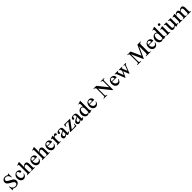

<svg xmlns="http://www.w3.org/2000/svg" viewBox="1285 -4281 7949 7949"><g transform="rotate(-45 5260.0 -306.0)"><path d="M459 -158.7Q459 -106 431.9 -67.1Q404.8 -28.3 360.1 -7.1Q315.4 14.2 263.7 14.2Q227.5 14.2 199 5.4Q170.4 -3.4 148.4 -12.2Q126.5 -21 110.4 -21Q94.7 -21 87.6 -10Q80.6 1 76.7 14.2H55.2V-199.2H77.6Q83 -151.4 104.7 -111.3Q126.5 -71.3 164.8 -47.1Q203.1 -22.9 257.8 -22.9Q286.1 -22.9 311.8 -33.7Q337.4 -44.4 353.8 -65.2Q370.1 -85.9 370.1 -116.7Q370.1 -151.4 347.4 -177Q324.7 -202.6 288.6 -224.1Q252.4 -245.6 212.2 -266.8Q171.9 -288.1 136 -313.2Q100.1 -338.4 77.1 -371.6Q54.2 -404.8 54.2 -450.2Q54.2 -500 78.4 -536.1Q102.5 -572.3 143.1 -592Q183.6 -611.8 232.4 -611.8Q263.7 -611.8 290 -602.8Q316.4 -593.8 337.2 -585Q357.9 -576.2 372.1 -576.2Q385.3 -576.2 391.4 -587.9Q397.5 -599.6 400.4 -611.8H422.9V-399.9H399.4Q394.5 -449.7 373 -489Q351.6 -528.3 315.9 -551.3Q280.3 -574.2 233.9 -574.2Q195.8 -574.2 165 -550.5Q134.3 -526.9 134.3 -487.3Q134.3 -455.1 157.7 -430.9Q181.2 -406.7 218.3 -386Q255.4 -365.2 296.6 -344.5Q337.9 -323.7 375 -298.3Q412.1 -272.9 435.5 -239Q459 -205.1 459 -158.7Z M864.7 -159.7 882.3 -151.9Q875 -110.4 852.8 -72.5Q830.6 -34.7 794.9 -10.5Q759.3 13.7 711.4 13.7Q654.3 13.7 615.2 -16.8Q576.2 -47.4 556.2 -95.5Q536.1 -143.6 536.1 -196.8Q536.1 -257.3 560.8 -307.4Q585.4 -357.4 628.7 -387Q671.9 -416.5 727.5 -416.5Q764.6 -416.5 797.6 -403.3Q830.6 -390.1 851.1 -367.2Q871.6 -344.2 871.6 -315.9Q871.6 -272.5 826.2 -272.5Q801.3 -272.5 791.3 -283.7Q781.2 -294.9 777.6 -311.3Q773.9 -327.6 769.5 -344Q765.1 -360.4 752.7 -371.6Q740.2 -382.8 711.4 -382.8Q678.7 -382.8 658.2 -363.5Q637.7 -344.2 628.2 -314Q618.7 -283.7 618.7 -251Q618.7 -206.5 633.1 -163.8Q647.5 -121.1 676.8 -93.3Q706.1 -65.4 750.5 -65.4Q790 -65.4 818.4 -90.6Q846.7 -115.7 864.7 -159.7Z M1378.4 0H1172.4V-22.9Q1208 -22.9 1220 -34.7Q1231.9 -46.4 1231.9 -87.4V-246.6Q1231.9 -276.4 1228 -301Q1224.1 -325.7 1211.4 -340.1Q1198.7 -354.5 1171.9 -354.5Q1145 -354.5 1120.6 -336.7Q1096.2 -318.8 1076.7 -297.4V-87.4Q1076.7 -47.4 1087.6 -35.2Q1098.6 -22.9 1135.7 -22.9V0H927.7V-22.9Q964.4 -22.9 975.1 -36.9Q985.8 -50.8 985.8 -87.4V-503.9Q985.8 -534.2 980.2 -549.6Q974.6 -564.9 957.5 -564.9Q948.7 -564.9 941.2 -563Q933.6 -561 924.8 -558.1L915.5 -578.1L1051.3 -627.4H1076.7V-332Q1105.5 -367.2 1137.9 -391.8Q1170.4 -416.5 1216.3 -416.5Q1252.9 -416.5 1274.4 -400.4Q1295.9 -384.3 1306.4 -358.4Q1316.9 -332.5 1320.1 -302.5Q1323.2 -272.5 1323.2 -244.1V-87.4Q1323.2 -49.8 1333.5 -36.4Q1343.8 -22.9 1378.4 -22.9Z M1743.2 -158.2 1760.7 -147.9Q1753.9 -106.4 1731.9 -69.6Q1710 -32.7 1674.8 -9.5Q1639.6 13.7 1592.8 13.7Q1535.2 13.7 1495.1 -16.1Q1455.1 -45.9 1434.8 -94.5Q1414.6 -143.1 1414.6 -199.7Q1414.6 -260.3 1437.7 -309.6Q1460.9 -358.9 1503.9 -387.7Q1546.9 -416.5 1605 -416.5Q1674.8 -416.5 1717.8 -371.8Q1760.7 -327.1 1760.7 -247.6H1490.2Q1490.2 -206.1 1505.9 -164.3Q1521.5 -122.6 1553.2 -94.7Q1585 -66.9 1632.8 -66.9Q1673.3 -66.9 1700 -91.6Q1726.6 -116.2 1743.2 -158.2ZM1490.2 -277.3H1659.7Q1659.7 -301.3 1651.4 -325.2Q1643.1 -349.1 1625 -365Q1606.9 -380.9 1577.6 -380.9Q1539.1 -380.9 1515.6 -350.1Q1492.2 -319.3 1490.2 -277.3Z M2255.9 0H2049.8V-22.9Q2085.4 -22.9 2097.4 -34.7Q2109.4 -46.4 2109.4 -87.4V-246.6Q2109.4 -276.4 2105.5 -301Q2101.6 -325.7 2088.9 -340.1Q2076.2 -354.5 2049.3 -354.5Q2022.5 -354.5 1998 -336.7Q1973.6 -318.8 1954.1 -297.4V-87.4Q1954.1 -47.4 1965.1 -35.2Q1976.1 -22.9 2013.2 -22.9V0H1805.2V-22.9Q1841.8 -22.9 1852.5 -36.9Q1863.3 -50.8 1863.3 -87.4V-503.9Q1863.3 -534.2 1857.7 -549.6Q1852.1 -564.9 1835 -564.9Q1826.2 -564.9 1818.6 -563Q1811 -561 1802.2 -558.1L1793 -578.1L1928.7 -627.4H1954.1V-332Q1982.9 -367.2 2015.4 -391.8Q2047.9 -416.5 2093.8 -416.5Q2130.4 -416.5 2151.9 -400.4Q2173.3 -384.3 2183.8 -358.4Q2194.3 -332.5 2197.5 -302.5Q2200.7 -272.5 2200.7 -244.1V-87.4Q2200.7 -49.8 2210.9 -36.4Q2221.2 -22.9 2255.9 -22.9Z M2620.6 -158.2 2638.2 -147.9Q2631.3 -106.4 2609.4 -69.6Q2587.4 -32.7 2552.2 -9.5Q2517.1 13.7 2470.2 13.7Q2412.6 13.7 2372.6 -16.1Q2332.5 -45.9 2312.3 -94.5Q2292 -143.1 2292 -199.7Q2292 -260.3 2315.2 -309.6Q2338.4 -358.9 2381.3 -387.7Q2424.3 -416.5 2482.4 -416.5Q2552.2 -416.5 2595.2 -371.8Q2638.2 -327.1 2638.2 -247.6H2367.7Q2367.7 -206.1 2383.3 -164.3Q2398.9 -122.6 2430.7 -94.7Q2462.4 -66.9 2510.3 -66.9Q2550.8 -66.9 2577.4 -91.6Q2604 -116.2 2620.6 -158.2ZM2367.7 -277.3H2537.1Q2537.1 -301.3 2528.8 -325.2Q2520.5 -349.1 2502.4 -365Q2484.4 -380.9 2455.1 -380.9Q2416.5 -380.9 2393.1 -350.1Q2369.6 -319.3 2367.7 -277.3Z M3002.4 -363.3Q3002.4 -344.7 2990 -330.6Q2977.5 -316.4 2958 -316.4Q2940.4 -316.4 2929.2 -325Q2918 -333.5 2908.9 -341.8Q2899.9 -350.1 2889.6 -350.1Q2877 -350.1 2861.1 -329.6Q2845.2 -309.1 2831.1 -280.8V-94.7Q2831.1 -56.2 2844 -39.6Q2856.9 -22.9 2894 -22.9V0H2680.2V-22.9Q2720.7 -22.9 2730.2 -37.6Q2739.7 -52.2 2739.7 -93.3V-271Q2739.7 -310.5 2734.4 -331.3Q2729 -352.1 2707 -352.1Q2691.4 -352.1 2676.3 -345.7L2669.4 -367.2L2807.1 -416.5H2831.1V-327.1Q2842.3 -346.7 2858.9 -367.4Q2875.5 -388.2 2896 -402.3Q2916.5 -416.5 2940.9 -416.5Q2964.4 -416.5 2983.4 -402.3Q3002.4 -388.2 3002.4 -363.3Z M3421.4 -89.8V-58.6Q3411.1 -45.9 3395 -30Q3378.9 -14.2 3358.2 -2.9Q3337.4 8.3 3314 8.3Q3285.6 8.3 3272.9 -12.2Q3260.3 -32.7 3260.3 -56.6Q3231 -32.7 3200.9 -12.2Q3170.9 8.3 3131.8 8.3Q3086.4 8.3 3061.5 -21Q3036.6 -50.3 3036.6 -96.2Q3036.6 -131.8 3060.1 -159.4Q3083.5 -187 3119.4 -207.8Q3155.3 -228.5 3193.4 -243.2Q3231.4 -257.8 3260.3 -267.6V-284.2Q3260.3 -325.2 3247.1 -355.7Q3233.9 -386.2 3191.9 -386.2Q3157.2 -386.2 3147.5 -367.7Q3137.7 -349.1 3137.7 -314.5Q3137.7 -294.9 3128.4 -280.5Q3119.1 -266.1 3093.3 -266.1Q3071.8 -266.1 3061 -278.8Q3050.3 -291.5 3050.3 -312.5Q3050.3 -348.6 3075.4 -371.6Q3100.6 -394.5 3136.5 -405.5Q3172.4 -416.5 3204.1 -416.5Q3286.6 -416.5 3319.1 -385.3Q3351.6 -354 3351.6 -278.3V-146.5Q3351.6 -129.4 3351.8 -109.1Q3352.1 -88.9 3354 -77.6Q3355 -69.3 3359.1 -62.5Q3363.3 -55.7 3373 -55.7Q3382.8 -55.7 3398.9 -69.6Q3415 -83.5 3421.4 -89.8ZM3260.3 -93.8V-236.8Q3228 -224.1 3197.5 -206.8Q3167 -189.5 3147.2 -167.2Q3127.4 -145 3127.4 -116.7Q3127.4 -92.8 3141.6 -72.5Q3155.8 -52.2 3181.6 -52.2Q3201.7 -52.2 3222.7 -65.7Q3243.7 -79.1 3260.3 -93.8Z M3823.2 -381.3 3568.4 -35.6H3693.8Q3731.9 -35.6 3752 -44.2Q3772 -52.7 3780.8 -74.7Q3789.6 -96.7 3794.4 -137.2H3815.9L3810.1 0H3449.7V-22.9L3701.7 -368.2H3590.8Q3540 -368.2 3522.7 -349.6Q3505.4 -331.1 3499.5 -278.8H3477.1L3479.5 -404.3H3823.2Z M4254.4 -89.8V-58.6Q4244.1 -45.9 4228 -30Q4211.9 -14.2 4191.2 -2.9Q4170.4 8.3 4147 8.3Q4118.7 8.3 4106 -12.2Q4093.3 -32.7 4093.3 -56.6Q4064 -32.7 4033.9 -12.2Q4003.9 8.3 3964.8 8.3Q3919.4 8.3 3894.5 -21Q3869.6 -50.3 3869.6 -96.2Q3869.6 -131.8 3893.1 -159.4Q3916.5 -187 3952.4 -207.8Q3988.3 -228.5 4026.4 -243.2Q4064.5 -257.8 4093.3 -267.6V-284.2Q4093.3 -325.2 4080.1 -355.7Q4066.9 -386.2 4024.9 -386.2Q3990.2 -386.2 3980.5 -367.7Q3970.7 -349.1 3970.7 -314.5Q3970.7 -294.9 3961.4 -280.5Q3952.1 -266.1 3926.3 -266.1Q3904.8 -266.1 3894 -278.8Q3883.3 -291.5 3883.3 -312.5Q3883.3 -348.6 3908.4 -371.6Q3933.6 -394.5 3969.5 -405.5Q4005.4 -416.5 4037.1 -416.5Q4119.6 -416.5 4152.1 -385.3Q4184.6 -354 4184.6 -278.3V-146.5Q4184.6 -129.4 4184.8 -109.1Q4185.1 -88.9 4187 -77.6Q4188 -69.3 4192.1 -62.5Q4196.3 -55.7 4206.1 -55.7Q4215.8 -55.7 4231.9 -69.6Q4248 -83.5 4254.4 -89.8ZM4093.3 -93.8V-236.8Q4061 -224.1 4030.5 -206.8Q4000 -189.5 3980.2 -167.2Q3960.4 -145 3960.4 -116.7Q3960.4 -92.8 3974.6 -72.5Q3988.8 -52.2 4014.6 -52.2Q4034.7 -52.2 4055.7 -65.7Q4076.7 -79.1 4093.3 -93.8Z M4728 -36.6 4591.8 13.7H4567.4V-43.9Q4542 -17.6 4513.2 -2Q4484.4 13.7 4449.2 13.7Q4400.9 13.7 4363.3 -13.9Q4325.7 -41.5 4304.2 -86.9Q4282.7 -132.3 4282.7 -186.5Q4282.7 -246.6 4308.1 -299.1Q4333.5 -351.6 4377.7 -384Q4421.9 -416.5 4478 -416.5Q4502.4 -416.5 4525.6 -408.4Q4548.8 -400.4 4567.4 -382.3V-506.8Q4567.4 -564 4538.6 -564Q4530.3 -564 4521.7 -562.3Q4513.2 -560.5 4504.9 -558.1L4497.6 -579.1L4633.8 -627.4H4658.2V-123.5Q4658.2 -88.9 4663.3 -70.1Q4668.5 -51.3 4688 -51.3Q4695.3 -51.3 4704.3 -53.2Q4713.4 -55.2 4721.7 -58.1ZM4567.4 -83.5V-283.2Q4567.4 -309.1 4555.4 -332.5Q4543.5 -356 4523.2 -370.6Q4502.9 -385.3 4478 -385.3Q4443.8 -385.3 4422.1 -361.8Q4400.4 -338.4 4390.1 -301.5Q4379.9 -264.6 4379.9 -224.1Q4379.9 -179.7 4392.1 -137.7Q4404.3 -95.7 4429 -68.6Q4453.6 -41.5 4491.7 -41.5Q4514.2 -41.5 4533.2 -54Q4552.2 -66.4 4567.4 -83.5Z M5083.5 -158.2 5101.1 -147.9Q5094.2 -106.4 5072.3 -69.6Q5050.3 -32.7 5015.1 -9.5Q4980 13.7 4933.1 13.7Q4875.5 13.7 4835.4 -16.1Q4795.4 -45.9 4775.1 -94.5Q4754.9 -143.1 4754.9 -199.7Q4754.9 -260.3 4778.1 -309.6Q4801.3 -358.9 4844.2 -387.7Q4887.2 -416.5 4945.3 -416.5Q5015.1 -416.5 5058.1 -371.8Q5101.1 -327.1 5101.1 -247.6H4830.6Q4830.6 -206.1 4846.2 -164.3Q4861.8 -122.6 4893.6 -94.7Q4925.3 -66.9 4973.1 -66.9Q5013.7 -66.9 5040.3 -91.6Q5066.9 -116.2 5083.5 -158.2ZM4830.6 -277.3H5000Q5000 -301.3 4991.7 -325.2Q4983.4 -349.1 4965.3 -365Q4947.3 -380.9 4918 -380.9Q4879.4 -380.9 4856 -350.1Q4832.5 -319.3 4830.6 -277.3Z M6023.9 -598.6V-576.7Q5989.3 -576.7 5972.4 -570.6Q5955.6 -564.5 5950 -547.1Q5944.3 -529.8 5944.3 -496.6V9.3H5917L5536.1 -462.9V-103Q5536.1 -68.8 5542.5 -51.8Q5548.8 -34.7 5566.7 -28.8Q5584.5 -22.9 5619.6 -22.9V0H5409.7V-22.9Q5443.8 -22.9 5461.4 -29.3Q5479 -35.6 5485.4 -52.7Q5491.7 -69.8 5491.7 -103V-518.6Q5476.1 -540 5464.4 -552.7Q5452.6 -565.4 5438.2 -571Q5423.8 -576.7 5399.4 -576.7V-598.6H5562.5L5900.4 -178.2V-496.6Q5900.4 -529.8 5894.3 -547.1Q5888.2 -564.5 5870.6 -570.6Q5853 -576.7 5818.4 -576.7V-598.6Z M6397.9 -158.2 6415.5 -147.9Q6408.7 -106.4 6386.7 -69.6Q6364.7 -32.7 6329.6 -9.5Q6294.4 13.7 6247.6 13.7Q6189.9 13.7 6149.9 -16.1Q6109.9 -45.9 6089.6 -94.5Q6069.3 -143.1 6069.3 -199.7Q6069.3 -260.3 6092.5 -309.6Q6115.7 -358.9 6158.7 -387.7Q6201.7 -416.5 6259.8 -416.5Q6329.6 -416.5 6372.6 -371.8Q6415.5 -327.1 6415.5 -247.6H6145Q6145 -206.1 6160.6 -164.3Q6176.3 -122.6 6208 -94.7Q6239.7 -66.9 6287.6 -66.9Q6328.1 -66.9 6354.7 -91.6Q6381.3 -116.2 6397.9 -158.2ZM6145 -277.3H6314.5Q6314.5 -301.3 6306.2 -325.2Q6297.9 -349.1 6279.8 -365Q6261.7 -380.9 6232.4 -380.9Q6193.8 -380.9 6170.4 -350.1Q6147 -319.3 6145 -277.3Z M7097.2 -404.3V-381.3Q7054.7 -376 7037.1 -330.6L6902.3 13.7H6878.9L6780.3 -233.9L6666.5 13.7H6643.6L6511.7 -321.3Q6500 -350.1 6488 -363.3Q6476.1 -376.5 6446.3 -381.3V-404.3H6632.3V-381.3Q6616.2 -381.3 6606.2 -376Q6596.2 -370.6 6596.2 -354Q6596.2 -346.7 6598.4 -337.6Q6600.6 -328.6 6603 -321.3L6684.6 -111.8L6762.2 -279.3Q6751 -309.6 6743.4 -332.3Q6735.8 -355 6722.2 -367.9Q6708.5 -380.9 6679.7 -381.3V-404.3H6882.8V-381.3Q6861.3 -380.9 6845.9 -375.2Q6830.6 -369.6 6830.6 -349.1Q6830.6 -343.3 6838.1 -321.8Q6845.7 -300.3 6857.4 -270.8Q6869.1 -241.2 6881.6 -210.9Q6894 -180.7 6904.1 -156.7Q6914.1 -132.8 6918 -123.5L6993.7 -321.3Q6997.6 -330.1 7000 -339.4Q7002.4 -348.6 7002.4 -357.4Q7002.4 -372.1 6988.8 -376.7Q6975.1 -381.3 6959.5 -381.3V-404.3Z M8166 0H7888.7V-22.9Q7925.8 -22.9 7944.8 -29.3Q7963.9 -35.6 7970.9 -53.2Q7978 -70.8 7978 -105V-500L7750.5 0H7731.9L7505.4 -504.9V-105Q7505.4 -69.8 7512.5 -52.2Q7519.5 -34.7 7538.1 -28.8Q7556.6 -22.9 7591.3 -22.9V0H7377V-22.9Q7411.1 -22.9 7429.2 -29.1Q7447.3 -35.2 7454.1 -52.7Q7460.9 -70.3 7460.9 -105V-492.7Q7460.9 -540 7446.5 -558.3Q7432.1 -576.7 7380.9 -576.7V-598.6H7573.7L7772 -155.3L7974.6 -598.6H8166V-576.7Q8128.9 -576.7 8110.6 -569.8Q8092.3 -563 8086.4 -544.9Q8080.6 -526.9 8080.6 -492.7V-105Q8080.6 -70.3 8086.7 -52.7Q8092.8 -35.2 8111.1 -29.1Q8129.4 -22.9 8166 -22.9Z M8545.4 -158.2 8563 -147.9Q8556.2 -106.4 8534.2 -69.6Q8512.2 -32.7 8477.1 -9.5Q8441.9 13.7 8395 13.7Q8337.4 13.7 8297.4 -16.1Q8257.3 -45.9 8237.1 -94.5Q8216.8 -143.1 8216.8 -199.7Q8216.8 -260.3 8240 -309.6Q8263.2 -358.9 8306.2 -387.7Q8349.1 -416.5 8407.2 -416.5Q8477.1 -416.5 8520 -371.8Q8563 -327.1 8563 -247.6H8292.5Q8292.5 -206.1 8308.1 -164.3Q8323.7 -122.6 8355.5 -94.7Q8387.2 -66.9 8435.1 -66.9Q8475.6 -66.9 8502.2 -91.6Q8528.8 -116.2 8545.4 -158.2ZM8292.5 -277.3H8461.9Q8461.9 -301.3 8453.6 -325.2Q8445.3 -349.1 8427.2 -365Q8409.2 -380.9 8379.9 -380.9Q8341.3 -380.9 8317.9 -350.1Q8294.4 -319.3 8292.5 -277.3Z M9064 -36.6 8927.7 13.7H8903.3V-43.9Q8877.9 -17.6 8849.1 -2Q8820.3 13.7 8785.2 13.7Q8736.8 13.7 8699.2 -13.9Q8661.6 -41.5 8640.1 -86.9Q8618.7 -132.3 8618.7 -186.5Q8618.7 -246.6 8644 -299.1Q8669.4 -351.6 8713.6 -384Q8757.8 -416.5 8814 -416.5Q8838.4 -416.5 8861.6 -408.4Q8884.8 -400.4 8903.3 -382.3V-506.8Q8903.3 -564 8874.5 -564Q8866.2 -564 8857.7 -562.3Q8849.1 -560.5 8840.8 -558.1L8833.5 -579.1L8969.7 -627.4H8994.1V-123.5Q8994.1 -88.9 8999.3 -70.1Q9004.4 -51.3 9023.9 -51.3Q9031.2 -51.3 9040.3 -53.2Q9049.3 -55.2 9057.6 -58.1ZM8903.3 -83.5V-283.2Q8903.3 -309.1 8891.4 -332.5Q8879.4 -356 8859.1 -370.6Q8838.9 -385.3 8814 -385.3Q8779.8 -385.3 8758.1 -361.8Q8736.3 -338.4 8726.1 -301.5Q8715.8 -264.6 8715.8 -224.1Q8715.8 -179.7 8728 -137.7Q8740.2 -95.7 8764.9 -68.6Q8789.6 -41.5 8827.6 -41.5Q8850.1 -41.5 8869.1 -54Q8888.2 -66.4 8903.3 -83.5Z M9252.9 -549.8Q9252.9 -527.3 9237.5 -511.2Q9222.2 -495.1 9199.2 -495.1Q9176.8 -495.1 9160.9 -510.5Q9145 -525.9 9145 -549.8Q9145 -572.8 9160.9 -587.9Q9176.8 -603 9199.2 -603Q9220.7 -603 9236.8 -587.4Q9252.9 -571.8 9252.9 -549.8ZM9302.7 0H9095.7V-22.9Q9132.8 -22.9 9143.6 -36.1Q9154.3 -49.3 9154.3 -87.4V-293Q9154.3 -317.9 9149.2 -335.2Q9144 -352.5 9125.5 -352.5Q9118.2 -352.5 9109.1 -350.6Q9100.1 -348.6 9091.3 -345.7L9084 -367.2L9220.2 -416.5H9245.1V-87.4Q9245.1 -48.8 9256.1 -35.9Q9267.1 -22.9 9302.7 -22.9Z M9793.5 -36.6 9657.2 13.7H9631.8V-70.8Q9615.2 -52.7 9593.5 -33Q9571.8 -13.2 9545.9 0.2Q9520 13.7 9490.2 13.7Q9446.3 13.7 9423.3 -9.8Q9400.4 -33.2 9392.3 -69.1Q9384.3 -105 9384.3 -142.1V-318.8Q9384.3 -357.9 9370.4 -369.6Q9356.4 -381.3 9319.3 -381.3V-404.3H9476.1V-138.2Q9476.1 -100.6 9488.3 -75Q9500.5 -49.3 9537.1 -49.3Q9562.5 -49.3 9587.6 -66.9Q9612.8 -84.5 9631.8 -105V-320.8Q9631.8 -358.4 9617.7 -369.9Q9603.5 -381.3 9568.4 -381.3V-404.3H9722.7V-111.8Q9722.7 -91.3 9727.1 -71.3Q9731.4 -51.3 9749 -51.3Q9769 -51.3 9786.1 -58.1Z M10515.6 0H10309.1V-22.9Q10349.6 -22.9 10359.1 -36.6Q10368.7 -50.3 10368.7 -93.3V-263.2Q10368.7 -300.3 10356.4 -327.9Q10344.2 -355.5 10306.6 -355.5Q10280.3 -355.5 10255.1 -339.8Q10230 -324.2 10209.5 -303.2V-93.3Q10209.5 -51.8 10219.5 -37.4Q10229.5 -22.9 10268.6 -22.9V0H10058.6V-22.9Q10086.4 -22.9 10099.1 -28.6Q10111.8 -34.2 10115.2 -49.3Q10118.7 -64.5 10118.7 -93.3V-263.7Q10118.7 -301.3 10106.2 -328.9Q10093.8 -356.4 10056.2 -356.4Q10029.3 -356.4 10004.4 -340.6Q9979.5 -324.7 9959 -303.2V-93.3Q9959 -52.2 9969.2 -37.6Q9979.5 -22.9 10019.5 -22.9V0H9811.5V-22.9Q9850.1 -22.9 9859.1 -39.1Q9868.2 -55.2 9868.2 -93.3V-283.7Q9868.2 -313 9863.5 -332.8Q9858.9 -352.5 9839.8 -352.5Q9832 -352.5 9823 -350.6Q9814 -348.6 9807.1 -345.7L9798.3 -367.2L9934.6 -416.5H9959V-335Q9990.7 -364.3 10023.4 -390.4Q10056.2 -416.5 10103 -416.5Q10146 -416.5 10170.4 -394Q10194.8 -371.6 10205.1 -333Q10233.9 -365.7 10268.8 -391.1Q10303.7 -416.5 10352.5 -416.5Q10396 -416.5 10419.4 -394Q10442.9 -371.6 10451.4 -336.9Q10460 -302.2 10460 -265.6V-93.3Q10460 -55.2 10469.5 -39.1Q10479 -22.9 10515.6 -22.9Z"/></g></svg>

Font: Scheherazade New Medium
Style: Regular
Weight: 500
Designer: SIL International
Foundry: SIL International
Version: Version 4.000